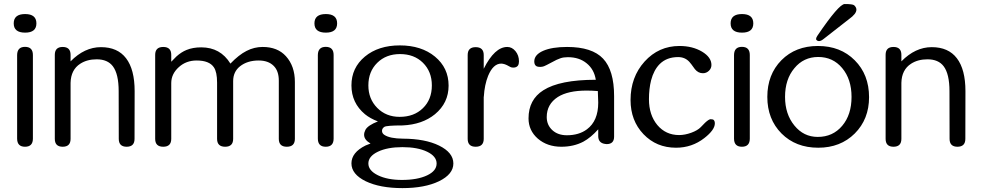

<svg xmlns="http://www.w3.org/2000/svg" viewBox="-20 -736 4918 963"><path d="M145 -41Q145 0 105.5 0Q65.9 0 65.9 -41V-460Q66.4 -501 105.5 -501Q145 -501 145 -460ZM106 -572.3Q48.8 -572.3 48.8 -618.7Q48.8 -665.5 106 -665.5Q162.6 -665.5 162.6 -618.7Q162.6 -572.3 106 -572.3Z M612.3 -443.8Q655.3 -387.7 655.3 -278.8L654.8 -39.6Q654.8 0 615.2 0Q575.7 0 575.7 -39.6L575.2 -278.8Q575.2 -365.2 545.9 -403.8Q519.5 -438.5 464.8 -438.5Q417 -438.5 382.8 -416.5Q335.4 -386.2 334 -320.3V-39.6Q334 0 294.4 0Q254.9 0 254.9 -39.6V-460.9Q254.9 -500.5 294.4 -500.5Q334 -500.5 334 -460.9V-428.2Q403.8 -499.5 486.3 -499.5Q569.8 -499.5 612.3 -443.8Z M1459 -39.6Q1459 0 1418.5 0Q1378.4 0 1378.4 -39.6V-331.5Q1378.4 -380.4 1352.5 -405.8Q1325.7 -432.6 1277.3 -432.6Q1220.7 -432.6 1183.6 -403.3Q1149.4 -376 1149.4 -329.1V-39.6Q1149.4 0 1109.4 0Q1068.8 0 1068.8 -39.6V-321.3Q1068.8 -375 1052.7 -398.4Q1029.8 -432.6 966.3 -432.6Q913.6 -432.6 877 -399.4Q838.9 -365.2 838.9 -319.3V-39.6Q838.9 0 798.8 0Q758.3 0 758.3 -39.6V-460.9Q758.3 -500.5 798.8 -500.5Q838.9 -500.5 838.9 -460.9V-426.3Q856 -444.8 865.2 -453.1Q889.2 -474.6 915.5 -485.4Q947.3 -498.5 989.3 -498.5Q1085.4 -498.5 1135.7 -417Q1177.7 -460.9 1216.3 -480.5Q1254.9 -500.5 1297.4 -500.5Q1372.1 -500.5 1414.1 -454.1Q1459 -404.3 1459 -325.2Z M1653.3 -41Q1653.3 0 1613.8 0Q1574.2 0 1574.2 -41V-460Q1574.7 -501 1613.8 -501Q1653.3 -501 1653.3 -460ZM1614.3 -572.3Q1557.1 -572.3 1557.1 -618.7Q1557.1 -665.5 1614.3 -665.5Q1670.9 -665.5 1670.9 -618.7Q1670.9 -572.3 1614.3 -572.3Z M2122.1 143.6Q2169.9 121.1 2169.9 84Q2169.9 47.9 2122.1 24.9Q2074.2 2 1998.5 2Q1923.3 2 1875.5 24.9Q1827.6 47.9 1827.6 84Q1827.6 119.6 1875.5 143.1Q1923.3 166.5 1996.1 166.5Q2073.7 166.5 2122.1 143.6ZM1827.6 -307.6Q1827.6 -239.7 1872.1 -194.8Q1916.5 -149.9 1984.4 -149.9Q2056.6 -149.9 2101.1 -193.4Q2146 -236.8 2146 -307.6Q2146 -377 2101.1 -421.4Q2057.1 -464.8 1986.3 -464.8Q1916.5 -464.8 1872.1 -420.9Q1827.6 -377 1827.6 -307.6ZM2182.1 -5.9Q2253.9 29.3 2253.9 84Q2253.9 137.7 2182.1 172.9Q2110.4 207.5 1998.5 207.5Q1885.7 207.5 1814 172.9Q1742.7 137.7 1742.7 83.5Q1742.7 28.8 1813.5 -6.3Q1819.3 -8.8 1838.4 -16.1Q1806.2 -34.7 1806.2 -60.1Q1806.2 -71.8 1813 -85Q1825.2 -107.4 1875.5 -127Q1836.9 -141.6 1810.5 -163.1Q1742.7 -219.7 1742.7 -307.6Q1742.7 -396 1810.1 -452.1Q1877.9 -508.3 1985.4 -508.3Q2093.3 -508.3 2161.6 -452.1Q2230 -395.5 2230 -306.6Q2230 -219.7 2161.6 -163.1Q2098.1 -111.3 1999 -106.9Q1918.9 -106.9 1907.7 -99.6Q1896 -91.8 1896 -79.6Q1896 -67.4 1907.7 -59.6Q1935.1 -41 2001.5 -40.5Q2112.3 -40 2182.1 -5.9Z M2565.4 -479.5Q2583 -458 2583 -428.2Q2583 -414.6 2577.6 -406.7Q2570.3 -397 2555.2 -397L2547.4 -397.5Q2543 -397.9 2532.7 -403.8Q2522.9 -409.7 2512.2 -413.6Q2501 -417 2494.1 -417Q2453.6 -417 2428.2 -355.5Q2410.2 -310.5 2406.7 -251.5L2406.2 -250.5V-39.6Q2406.2 0 2365.7 0Q2325.7 0 2325.7 -39.6V-460Q2325.7 -499.5 2365.7 -499.5Q2406.2 -499.5 2406.2 -460V-391.1Q2460.9 -500.5 2524.4 -500.5Q2547.9 -500.5 2565.4 -479.5Z M2923.8 -87.4Q2980.5 -129.4 2980.5 -221.2L2978.5 -279.3Q2948.7 -281.7 2922.4 -281.7Q2828.6 -281.7 2777.8 -249.5Q2722.2 -213.4 2722.2 -148.9Q2722.2 -108.9 2750.5 -83Q2778.3 -57.6 2823.2 -57.6Q2883.8 -57.6 2923.8 -87.4ZM3004.9 -441.9Q3060.1 -383.3 3060.1 -253.9V-50.8Q3060.1 -13.2 3022.5 -13.2L3014.2 -14.2Q2981 -19 2980.5 -52.7V-87.4Q2942.9 -45.4 2905.8 -25.4Q2857.4 0 2795.4 0Q2725.1 0 2677.7 -40.5Q2630.9 -81.5 2630.9 -142.1Q2630.9 -236.3 2705.1 -283.2Q2787.6 -335.9 2968.3 -335.9Q2960 -388.2 2922.4 -418.5Q2885.3 -449.2 2828.1 -449.2Q2806.2 -449.2 2791 -443.8Q2775.4 -439 2743.7 -421.4Q2717.3 -407.2 2708.5 -403.8Q2699.7 -400.4 2689 -400.4Q2676.8 -400.4 2670.9 -403.8Q2659.7 -410.2 2659.7 -427.7Q2659.7 -461.4 2704.1 -481Q2748.5 -500.5 2824.2 -500.5Q2949.7 -500.5 3004.9 -441.9Z M3512.7 -43.5Q3450.7 4.9 3370.6 4.9Q3272.5 4.9 3207.5 -63Q3142.6 -130.9 3142.6 -234.4Q3142.6 -349.1 3212.9 -427.2Q3283.7 -505.4 3388.2 -505.4Q3453.1 -505.4 3501 -477.1Q3548.3 -448.7 3548.3 -410.2Q3548.3 -393.1 3535.6 -380.9Q3522.9 -368.7 3505.4 -368.7Q3481.9 -368.7 3465.3 -389.2Q3444.3 -418.9 3437.5 -425.8Q3415.5 -449.7 3381.3 -449.7Q3324.2 -449.7 3289.1 -415Q3259.3 -385.3 3245.6 -333Q3234.9 -290.5 3234.9 -238.3Q3234.9 -159.7 3276.9 -108.9Q3319.3 -58.6 3386.2 -58.6Q3415 -58.6 3447.3 -70.3Q3479 -82 3494.6 -98.1Q3504.4 -108.4 3516.6 -120.6Q3535.6 -138.2 3544.4 -138.2L3556.2 -136.7Q3565.4 -131.8 3565.4 -117.2Q3565.4 -84.5 3512.7 -43.5Z M3740.7 -41Q3740.7 0 3701.2 0Q3661.6 0 3661.6 -41V-460Q3662.1 -501 3701.2 -501Q3740.7 -501 3740.7 -460ZM3701.7 -572.3Q3644.5 -572.3 3644.5 -618.7Q3644.5 -665.5 3701.7 -665.5Q3758.3 -665.5 3758.3 -618.7Q3758.3 -572.3 3701.7 -572.3Z M4204.1 -105Q4251 -160.2 4251 -250Q4251 -338.4 4204.1 -394.5Q4157.7 -450.2 4084 -450.2Q4010.7 -450.2 3964.4 -394Q3917.5 -338.4 3917.5 -250Q3917.5 -163.6 3964.4 -106.4Q4010.7 -49.3 4081.5 -49.3Q4157.2 -49.3 4204.1 -105ZM4267.1 -433.6Q4338.9 -361.8 4338.9 -248.5Q4338.9 -138.2 4267.1 -66.4Q4195.3 4.9 4084 4.9Q3971.2 4.9 3899.9 -66.4Q3828.6 -138.2 3828.6 -250Q3828.6 -362.3 3899.4 -434.1Q3970.2 -505.4 4082.5 -505.4Q4195.8 -505.4 4267.1 -433.6ZM4079.6 -556.6Q4187.5 -715.8 4216.8 -715.8Q4256.8 -715.8 4264.2 -709.5Q4275.4 -699.2 4275.4 -687.5Q4275.4 -666.5 4238.3 -640.1Q4113.8 -543 4110.8 -540.5Q4097.7 -529.8 4087.4 -529.8Q4080.6 -529.8 4075.2 -535.2Q4073.2 -537.6 4073.2 -541Q4073.2 -546.9 4079.6 -556.6Z M4779.3 -443.8Q4822.3 -387.7 4822.3 -278.8L4821.8 -39.6Q4821.8 0 4782.2 0Q4742.7 0 4742.7 -39.6L4742.2 -278.8Q4742.2 -365.2 4712.9 -403.8Q4686.5 -438.5 4631.8 -438.5Q4584 -438.5 4549.8 -416.5Q4502.4 -386.2 4501 -320.3V-39.6Q4501 0 4461.4 0Q4421.9 0 4421.9 -39.6V-460.9Q4421.9 -500.5 4461.4 -500.5Q4501 -500.5 4501 -460.9V-428.2Q4570.8 -499.5 4653.3 -499.5Q4736.8 -499.5 4779.3 -443.8Z"/></svg>

Font: inglobal
Style: Regular
Weight: 400
Designer: Andrey Kochetov, Denis Davydov, Evgeny Yurtaev
Foundry: inglobal
Version: Version 1.00 September 25, 2014, initial release